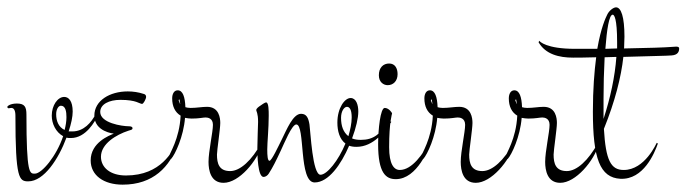

<svg xmlns="http://www.w3.org/2000/svg" viewBox="-28 -497 1870 523"><path d="M67 -24C53 -24 44 -21 44 -185C44 -206 39 -215 18 -215C0 -215 -8 -208 -8 -206C-8 -204 -7 -202 -4 -202C-3 -202 0 -203 3 -203C10 -203 14 -196 14 -182C14 -10 24 -3 49 -3C92 -3 132 -65 153 -122C157 -121 161 -121 165 -121C206 -121 231 -166 239 -184L233 -187C221 -163 200 -139 169 -139H159C166 -160 170 -179 170 -193C170 -222 159 -233 147 -233C129 -233 113 -210 113 -182C113 -160 124 -137 144 -126C126 -72 86 -24 67 -24ZM125 -186C125 -199 131 -209 138 -209C151 -209 153 -192 153 -178C153 -166 151 -155 148 -143C131 -151 125 -168 125 -186Z M364 -241C349 -246 334 -248 320 -248C271 -248 229 -223 229 -182C229 -138 282 -133 282 -133C270 -128 219 -109 219 -60C219 -19 255 6 306 6C389 6 435 -42 457 -106L454 -108C442 -87 412 -19 315 -19C272 -19 247 -41 247 -70C247 -105 288 -130 322 -141C328 -143 333 -143 333 -148C333 -150 331 -153 324 -153C304 -153 245 -162 245 -192C245 -213 269 -225 300 -225C344 -225 352 -214 359 -214C363 -214 370 -228 370 -233C370 -237 368 -240 364 -241Z M536 -206C522 -206 508 -203 491 -203C485 -203 481 -204 477 -205C476 -233 470 -251 456 -251C446 -251 441 -241 441 -229C441 -207 449 -191 464 -182C461 -118 433 -78 432 -70C432 -66 434 -64 438 -64C449 -76 472 -125 476 -176C482 -175 488 -174 494 -174C515 -174 525 -177 532 -177C538 -177 552 -175 552 -157C552 -137 540 -85 540 -56C540 -33 546 1 581 1C623 1 673 -58 687 -106L684 -108C658 -60 626 -31 599 -31C569 -31 563 -51 563 -76C563 -87 572 -146 572 -162C572 -175 569 -206 536 -206ZM461 -218C457 -225 459 -226 461 -226C461 -226 462 -221 463 -214C462 -215 461 -216 461 -218Z M829 0C867 0 901 -49 923 -100C929 -98 935 -97 943 -97C990 -97 1021 -140 1038 -165L1032 -168C1008 -132 990 -116 955 -116C946 -116 938 -117 931 -120C942 -149 948 -176 948 -193C948 -212 942 -230 927 -230C911 -230 891 -203 891 -163C891 -140 897 -118 913 -106C894 -60 863 -21 845 -21C823 -21 818 -138 815 -158C812 -176 807 -187 792 -187C770 -187 753 -144 740 -118C730 -98 712 -59 706 -59C701 -59 700 -73 700 -90C700 -108 704 -148 704 -182C704 -195 704 -218 697 -218C693 -218 684 -211 681 -209C678 -207 670 -202 670 -197C670 -194 675 -189 675 -165C675 -157 673 -114 673 -93C673 -75 674 -15 690 -15C695 -15 701 -19 704 -24C715 -41 723 -57 737 -87C746 -106 767 -158 779 -158C804 -158 785 0 829 0ZM901 -176C901 -195 910 -206 917 -206C925 -206 930 -197 930 -177C930 -161 926 -143 921 -126C907 -137 901 -154 901 -176Z M1020 -203C1008 -203 1002 -144 1002 -104C1002 -26 1023 -9 1050 -9C1109 -9 1141 -95 1148 -115L1145 -117C1125 -77 1094 -34 1061 -34C1045 -34 1032 -50 1032 -96C1032 -165 1040 -187 1040 -188C1040 -190 1031 -203 1020 -203ZM1032 -324C1016 -324 1004 -313 1004 -292C1004 -273 1017 -265 1028 -265C1043 -265 1055 -276 1055 -295C1055 -311 1048 -324 1032 -324Z M1223 -206C1209 -206 1195 -203 1178 -203C1172 -203 1168 -204 1164 -205C1163 -233 1157 -251 1143 -251C1133 -251 1128 -241 1128 -229C1128 -207 1136 -191 1151 -182C1148 -118 1120 -78 1119 -70C1119 -66 1121 -64 1125 -64C1136 -76 1159 -125 1163 -176C1169 -175 1175 -174 1181 -174C1202 -174 1212 -177 1219 -177C1225 -177 1239 -175 1239 -157C1239 -137 1227 -85 1227 -56C1227 -33 1233 1 1268 1C1310 1 1360 -58 1374 -106L1371 -108C1345 -60 1313 -31 1286 -31C1256 -31 1250 -51 1250 -76C1250 -87 1259 -146 1259 -162C1259 -175 1256 -206 1223 -206ZM1148 -218C1144 -225 1146 -226 1148 -226C1148 -226 1149 -221 1150 -214C1149 -215 1148 -216 1148 -218Z M1453 -206C1439 -206 1425 -203 1408 -203C1402 -203 1398 -204 1394 -205C1393 -233 1387 -251 1373 -251C1363 -251 1358 -241 1358 -229C1358 -207 1366 -191 1381 -182C1378 -118 1350 -78 1349 -70C1349 -66 1351 -64 1355 -64C1366 -76 1389 -125 1393 -176C1399 -175 1405 -174 1411 -174C1432 -174 1442 -177 1449 -177C1455 -177 1469 -175 1469 -157C1469 -137 1457 -85 1457 -56C1457 -33 1463 1 1498 1C1540 1 1590 -58 1604 -106L1601 -108C1575 -60 1543 -31 1516 -31C1486 -31 1480 -51 1480 -76C1480 -87 1489 -146 1489 -162C1489 -175 1486 -206 1453 -206ZM1378 -218C1374 -225 1376 -226 1378 -226C1378 -226 1379 -221 1380 -214C1379 -215 1378 -216 1378 -218Z M1761 -108C1760 -107 1729 -34 1671 -34C1636 -34 1622 -60 1617 -146C1647 -220 1664 -287 1670 -342C1733 -344 1794 -345 1801 -346C1818 -347 1822 -356 1822 -365C1822 -368 1820 -370 1814 -370C1812 -370 1801 -369 1798 -369C1789 -368 1734 -366 1672 -365C1672 -376 1673 -387 1673 -397C1673 -451 1664 -477 1650 -477C1643 -477 1631 -468 1626 -457C1622 -449 1609 -422 1599 -364H1538C1460 -364 1442 -384 1441 -386L1439 -382C1458 -349 1495 -340 1533 -340C1542 -340 1566 -340 1596 -341C1591 -303 1587 -254 1587 -193C1587 -66 1606 -13 1662 -10C1725 -7 1755 -80 1764 -106ZM1651 -342C1647 -288 1635 -232 1616 -173V-228C1616 -263 1617 -304 1619 -341C1630 -341 1640 -342 1651 -342ZM1621 -364C1625 -416 1631 -457 1641 -457C1645 -457 1653 -447 1653 -382V-365C1642 -365 1631 -364 1621 -364Z"/></svg>

Font: Stalemate
Style: Regular
Weight: 400
Designer: Astigmatic (AOETI)
Foundry: Astigmatic (AOETI)
Version: Version 001.000